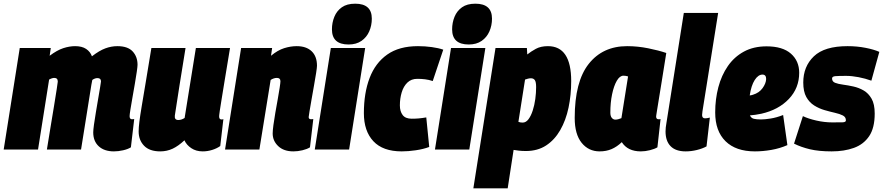

<svg xmlns="http://www.w3.org/2000/svg" viewBox="-36 -810 4783 1040"><path d="M581 10Q529 10 499 -17.5Q469 -45 469 -93Q469 -105 473 -135Q477 -165 483.5 -202.5Q490 -240 496 -276.5Q502 -313 506.5 -338.5Q511 -364 511 -369Q511 -387 492 -387Q478 -387 464 -377Q462 -365 459 -351Q445 -263 431 -175Q417 -87 403 0H218Q227 -57 237.5 -120Q248 -183 257 -238Q266 -293 271.5 -329Q277 -365 277 -368Q277 -388 258 -388Q246 -388 230 -379L170 0H-16L71 -550H239L233 -508Q273 -538 306.5 -549Q340 -560 371 -560Q408 -560 430.5 -545Q453 -530 462 -505Q502 -536 534.5 -548Q567 -560 600 -560Q656 -560 682.5 -531.5Q709 -503 709 -459Q709 -450 705 -422Q701 -394 694.5 -356.5Q688 -319 681.5 -282Q675 -245 670.5 -217Q666 -189 666 -181Q666 -164 679 -164Q681 -164 684.5 -164.5Q688 -165 691 -165L673 -12Q657 -2 631 4Q605 10 581 10Z M832 10Q774 10 744.5 -20.5Q715 -51 715 -98Q715 -119 719 -151Q723 -183 731.5 -234Q740 -285 753 -362Q766 -439 784 -550H969Q951 -439 936.5 -348.5Q922 -258 911 -184Q908 -160 930 -160Q947 -160 964 -171L1025 -550H1210Q1192 -443 1181 -374.5Q1170 -306 1163.5 -267Q1157 -228 1154.5 -210Q1152 -192 1151.5 -187Q1151 -182 1151 -180Q1151 -163 1163 -163Q1164 -163 1167 -163Q1170 -163 1174 -165L1157 -19Q1139 -6 1113.5 2Q1088 10 1062 10Q1026 10 1000 -7.5Q974 -25 963 -50Q930 -19 899 -4.5Q868 10 832 10Z M1270 -550H1438L1432 -508Q1468 -538 1503 -549Q1538 -560 1571 -560Q1623 -560 1652 -532.5Q1681 -505 1681 -454Q1681 -445 1676.5 -415.5Q1672 -386 1665 -347.5Q1658 -309 1651.5 -271Q1645 -233 1640.5 -206.5Q1636 -180 1636 -176Q1636 -164 1649 -164Q1652 -164 1655 -164.5Q1658 -165 1661 -165L1643 -12Q1627 -2 1602 4Q1577 10 1553 10Q1501 10 1471 -18.5Q1441 -47 1441 -87Q1441 -102 1445 -132.5Q1449 -163 1455.5 -200Q1462 -237 1468.5 -273Q1475 -309 1479 -335.5Q1483 -362 1483 -370Q1483 -388 1464 -388Q1447 -388 1430 -377L1369 0H1183Z M1888 -790Q1978 -790 1978 -709Q1978 -672 1964 -640Q1950 -608 1922 -588.5Q1894 -569 1852 -569Q1762 -569 1762 -651Q1762 -687 1775 -719Q1788 -751 1815.5 -770.5Q1843 -790 1888 -790ZM1669 0 1756 -550H1942L1855 0Z M2140 10Q2038 10 1986.5 -45Q1935 -100 1935 -197Q1935 -306 1966 -387.5Q1997 -469 2061.5 -514.5Q2126 -560 2228 -560Q2266 -560 2302.5 -555Q2339 -550 2365 -541L2308 -371Q2287 -378 2266.5 -380.5Q2246 -383 2224 -383Q2192 -383 2171 -363Q2150 -343 2140 -310Q2130 -277 2130 -239Q2130 -207 2145 -187Q2160 -167 2194 -167Q2214 -167 2231.5 -168.5Q2249 -170 2273 -174L2289 -14Q2257 -2 2216 4Q2175 10 2140 10Z M2539 -790Q2629 -790 2629 -709Q2629 -672 2615 -640Q2601 -608 2573 -588.5Q2545 -569 2503 -569Q2413 -569 2413 -651Q2413 -687 2426 -719Q2439 -751 2466.5 -770.5Q2494 -790 2539 -790ZM2320 0 2407 -550H2593L2506 0Z M2528 210 2648 -550H2818L2820 -515Q2840 -531 2866.5 -545.5Q2893 -560 2932 -560Q3058 -560 3058 -371Q3058 -295 3043.5 -226.5Q3029 -158 2998.5 -105Q2968 -52 2922 -22Q2876 8 2813 8Q2791 8 2774.5 6Q2758 4 2746 2L2714 210ZM2795 -146Q2813 -146 2826.5 -164Q2840 -182 2849.5 -211Q2859 -240 2863.5 -273.5Q2868 -307 2868 -338Q2868 -366 2861 -376Q2854 -386 2840 -386Q2831 -386 2822.5 -383.5Q2814 -381 2808 -379L2772 -150Q2782 -146 2795 -146Z M3435 10Q3364 10 3332 -40Q3306 -15 3277 -2.5Q3248 10 3212 10Q3152 10 3114.5 -36.5Q3077 -83 3077 -171Q3077 -368 3153 -464Q3229 -560 3361 -560Q3418 -560 3475 -548.5Q3532 -537 3573 -523Q3558 -428 3548 -366.5Q3538 -305 3532 -268Q3526 -231 3523 -212.5Q3520 -194 3519 -187Q3518 -180 3518 -179Q3518 -164 3531 -164Q3533 -164 3536 -164Q3539 -164 3542 -165L3525 -12Q3510 -3 3484.5 3.5Q3459 10 3435 10ZM3330 -170 3366 -396Q3360 -398 3353.5 -399Q3347 -400 3341 -400Q3321 -400 3305 -372.5Q3289 -345 3279.5 -299.5Q3270 -254 3270 -200Q3270 -181 3278 -171.5Q3286 -162 3297 -162Q3305 -162 3314 -164.5Q3323 -167 3330 -170Z M3668 -740H3854L3769 -207Q3767 -194 3767 -187Q3767 -169 3783 -169Q3793 -169 3809 -173L3791 -17Q3769 -5 3738.5 2.5Q3708 10 3678 10Q3624 10 3596.5 -18Q3569 -46 3569 -98Q3569 -118 3574 -145Z M4229 -24Q4188 -6 4142 2Q4096 10 4053 10Q3950 10 3894 -45Q3838 -100 3838 -201Q3838 -273 3855 -337.5Q3872 -402 3906.5 -452Q3941 -502 3993.5 -530.5Q4046 -559 4116 -559Q4203 -559 4248 -519.5Q4293 -480 4293 -416Q4293 -333 4237 -274Q4181 -215 4088 -194Q4055 -187 4026 -185Q4033 -170 4047.5 -166.5Q4062 -163 4086 -163Q4107 -163 4138.5 -168Q4170 -173 4206 -187ZM4094 -406Q4071 -406 4052 -376.5Q4033 -347 4025 -293Q4035 -294 4043 -297Q4076 -307 4094.5 -332.5Q4113 -358 4114 -382Q4114 -406 4094 -406Z M4265 -32 4313 -181Q4342 -167 4386 -157Q4430 -147 4472 -147Q4510 -147 4528 -147.5Q4546 -148 4546 -158Q4546 -176 4529.5 -184.5Q4513 -193 4486.5 -199Q4460 -205 4430.5 -213.5Q4401 -222 4374.5 -238.5Q4348 -255 4331.5 -284.5Q4315 -314 4315 -363Q4315 -450 4372.5 -505Q4430 -560 4555 -560Q4606 -560 4652 -551Q4698 -542 4727 -529L4684 -373Q4651 -385 4614.5 -392Q4578 -399 4547 -399Q4507 -399 4489 -397.5Q4471 -396 4471 -385Q4471 -368 4487.5 -361.5Q4504 -355 4530.5 -351.5Q4557 -348 4586.5 -341.5Q4616 -335 4642 -320Q4668 -305 4685 -275.5Q4702 -246 4702 -195Q4702 -117 4672 -72.5Q4642 -28 4589.5 -9Q4537 10 4469 10Q4399 10 4351 -1.5Q4303 -13 4265 -32Z"/></svg>

Font: Georama SemiCondensed Black
Style: Italic
Weight: 900
Width: 4
Italic angle: -9°
Designer: Jean-Baptiste Levee
Foundry: Production Type
Version: Version 1.000